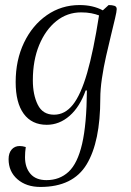

<svg xmlns="http://www.w3.org/2000/svg" viewBox="-20 -482 520 760"><path d="M140 258Q84 258 49 227.5Q14 197 14 148Q14 124 26 110Q38 96 58 96Q69 96 82 100Q79 120 79 140Q79 181 100.5 206Q122 231 164 231Q216 231 251.5 198Q287 165 305 87.5Q323 10 324 -124H319Q296 -59 255.5 -23.5Q215 12 165 12Q106 12 74 -31.5Q42 -75 42 -157Q42 -244 75 -313Q108 -382 165.5 -422Q223 -462 295 -462Q348 -462 387 -441L410 -462Q424 -462 433 -459Q442 -456 442 -446Q442 -437 435.5 -409.5Q429 -382 419.5 -343Q410 -304 400 -260Q390 -216 383.5 -172Q377 -128 377 -92Q377 79 323 168.5Q269 258 140 258ZM110 -164Q110 -107 129.5 -67.5Q149 -28 194 -28Q237 -28 268.5 -67.5Q300 -107 325 -193.5Q350 -280 372 -421Q359 -426 341.5 -429.5Q324 -433 301 -433Q246 -433 203 -398.5Q160 -364 135 -303.5Q110 -243 110 -164Z"/></svg>

Font: Petrona Light
Style: Italic
Weight: 300
Italic angle: -9°
Designer: Ringo R. Seeber
Foundry: Ringo R. Seeber
Version: Version 2.001; ttfautohint (v1.8.3)